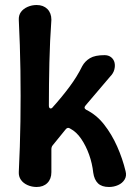

<svg xmlns="http://www.w3.org/2000/svg" viewBox="-20 -733 546 766"><path d="M126 13Q107 13 90 5.5Q73 -2 63.5 -15.5Q54 -29 55 -47Q60 -147 61.5 -248.5Q63 -350 61.5 -452Q60 -554 55 -653Q54 -672 63.5 -685Q73 -698 90 -705.5Q107 -713 126 -713Q153 -713 169 -697Q185 -681 185 -654Q179 -570 177 -483Q175 -396 175 -312Q175 -302 180.5 -300.5Q186 -299 191 -306Q227 -346 257.5 -387Q288 -428 308 -469Q319 -489 339 -501Q359 -513 397 -513Q413 -513 423.5 -504.5Q434 -496 437 -483Q440 -470 436 -455Q432 -440 419 -427L322 -313Q312 -302 324 -295Q365 -275 395.5 -236Q426 -197 447.5 -148.5Q469 -100 481 -50Q486 -31 477 -16.5Q468 -2 451 5.5Q434 13 415 13Q386 13 371 -1.5Q356 -16 352 -44Q348 -81 335.5 -116Q323 -151 304 -179Q285 -207 260 -220Q250 -227 242 -217L190 -153Q185 -147 185 -137V-46Q185 -19 169 -3Q153 13 126 13Z"/></svg>

Font: Winky Sans Medium
Style: Regular
Weight: 500
Designer: Simon Atzbach
Foundry: typofactur
Version: Version 1.205